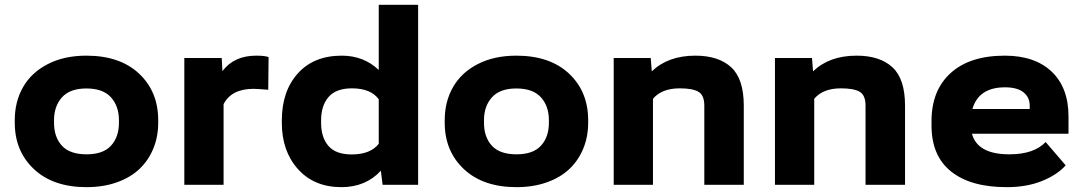

<svg xmlns="http://www.w3.org/2000/svg" viewBox="-20 -770 4505 800"><path d="M41.5 -258.8V-269Q41.5 -346.7 76.2 -407.2Q110.8 -467.8 179 -502.9Q247.1 -538.1 339.8 -538.1Q480 -538.1 559.6 -463.1Q639.2 -388.2 639.2 -269V-258.8Q639.2 -200.7 619.1 -151.6Q599.1 -102.5 561.8 -66.7Q524.4 -30.8 467.5 -10.5Q410.6 9.8 340.8 9.8Q201.7 9.8 121.6 -65.2Q41.5 -140.1 41.5 -258.8ZM205.1 -269V-258.8Q205.1 -198.7 238 -162.8Q271 -127 340.8 -127Q409.7 -127 442.6 -163.1Q475.6 -199.2 475.6 -258.8V-269Q475.6 -327.6 442.4 -364.5Q409.2 -401.4 339.8 -401.4Q271.5 -401.4 238.3 -364.5Q205.1 -327.6 205.1 -269Z M748 0V-528.3H903.8L906.7 -473.6Q955.1 -538.1 1047.4 -538.1Q1083.5 -538.1 1099.1 -532.2L1097.7 -396Q1049.3 -399.9 1036.6 -399.9Q944.3 -399.9 911.6 -335.9V0Z M1154.3 -257.8V-268.1Q1154.3 -390.1 1220.9 -464.1Q1287.6 -538.1 1403.8 -538.1Q1495.6 -538.1 1558.1 -478.5V-750H1722.2V0H1574.2L1566.9 -58.6Q1503.4 9.8 1402.8 9.8Q1289.1 9.8 1221.7 -65.2Q1154.3 -140.1 1154.3 -257.8ZM1317.9 -268.1V-257.8Q1317.9 -197.8 1348.4 -162.1Q1378.9 -126.5 1445.3 -126.5Q1523.4 -126.5 1558.1 -170.9V-356.4Q1524.9 -401.9 1446.3 -401.9Q1380.4 -401.9 1349.1 -366Q1317.9 -330.1 1317.9 -268.1Z M1833 -258.8V-269Q1833 -346.7 1867.7 -407.2Q1902.3 -467.8 1970.5 -502.9Q2038.6 -538.1 2131.3 -538.1Q2271.5 -538.1 2351.1 -463.1Q2430.7 -388.2 2430.7 -269V-258.8Q2430.7 -200.7 2410.6 -151.6Q2390.6 -102.5 2353.3 -66.7Q2315.9 -30.8 2259 -10.5Q2202.1 9.8 2132.3 9.8Q1993.2 9.8 1913.1 -65.2Q1833 -140.1 1833 -258.8ZM1996.6 -269V-258.8Q1996.6 -198.7 2029.5 -162.8Q2062.5 -127 2132.3 -127Q2201.2 -127 2234.1 -163.1Q2267.1 -199.2 2267.1 -258.8V-269Q2267.1 -327.6 2233.9 -364.5Q2200.7 -401.4 2131.3 -401.4Q2063 -401.4 2029.8 -364.5Q1996.6 -327.6 1996.6 -269Z M2537.1 0V-528.3H2691.4L2695.8 -472.7Q2763.7 -538.1 2877.4 -538.1Q2974.1 -538.1 3026.6 -489.7Q3079.1 -441.4 3079.1 -329.6V0H2914.6V-330.1Q2914.6 -373 2890.4 -387.5Q2866.2 -401.9 2812 -401.9Q2737.3 -401.9 2700.7 -358.4V0Z M3209 0V-528.3H3363.3L3367.7 -472.7Q3435.5 -538.1 3549.3 -538.1Q3646 -538.1 3698.5 -489.7Q3751 -441.4 3751 -329.6V0H3586.4V-330.1Q3586.4 -373 3562.3 -387.5Q3538.1 -401.9 3483.9 -401.9Q3409.2 -401.9 3372.6 -358.4V0Z M3861.3 -247.1V-265.1Q3861.3 -393.6 3941.2 -465.8Q4021 -538.1 4166.5 -538.1Q4292 -538.1 4362.1 -471.4Q4432.1 -404.8 4432.1 -284.7V-212.9H4029.8Q4052.7 -127 4186 -127Q4288.1 -127 4336.9 -178.2L4420.4 -81.1Q4385.7 -42 4322.3 -16.1Q4258.8 9.8 4174.8 9.8Q4024.4 9.8 3942.9 -55.4Q3861.3 -120.6 3861.3 -247.1ZM4031.7 -315.9H4270.5V-329.6Q4270.5 -364.7 4244.4 -385.5Q4218.3 -406.2 4167.5 -406.2Q4058.1 -406.2 4031.7 -315.9Z"/></svg>

Font: Bert Sans Black
Style: Regular
Weight: 900
Designer: Christian Robertson, Adam Twardoch, & Cristiano Sobral
Foundry: Google
Version: Version 12.135;January 10, 2020;FontCreator 12.0.0.2547 64-b